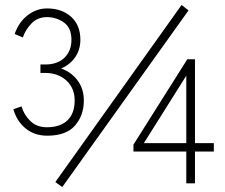

<svg xmlns="http://www.w3.org/2000/svg" viewBox="-20 -739 906 774"><path d="M170 -192Q119 -192 83 -221.5Q47 -251 34 -299L67 -310Q76 -277 102 -251.5Q128 -226 169 -226Q223 -226 252 -254Q281 -282 281 -334Q281 -384 247.5 -414.5Q214 -445 162 -445H143V-479H162Q212 -479 240 -506.5Q268 -534 268 -578Q268 -627 237.5 -648.5Q207 -670 169 -670Q132 -670 107.5 -645Q83 -620 72 -588L39 -602Q56 -650 91.5 -677.5Q127 -705 170 -705Q229 -705 266.5 -671.5Q304 -638 304 -579Q304 -538 282.5 -507.5Q261 -477 226 -463Q267 -449 292.5 -415Q318 -381 318 -334Q318 -274 282.5 -233Q247 -192 170 -192ZM231 15 203 -5 712 -719 740 -697ZM731 0V-128H518V-156L735 -500H766V-162H842V-128H766V0ZM560 -162H731V-434Z"/></svg>

Font: Zen Kaku Gothic New Light
Style: Regular
Weight: 300
Designer: Yoshimichi Ohira
Foundry: Positype
Version: Version 1.002